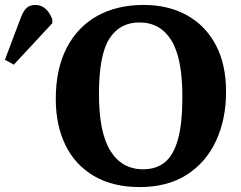

<svg xmlns="http://www.w3.org/2000/svg" viewBox="-183 -744 978 778"><path d="M383 14Q274 14 197.5 -31Q121 -76 82 -156.5Q43 -237 43 -343Q43 -464 87 -549.5Q131 -635 211 -679.5Q291 -724 399 -724Q499 -724 574 -682.5Q649 -641 691 -562.5Q733 -484 733 -372Q733 -261 692.5 -173.5Q652 -86 574 -36Q496 14 383 14ZM397 -58Q450 -58 485 -86.5Q520 -115 538 -179Q556 -243 556 -352Q556 -509 511 -581Q466 -653 382 -653Q302 -653 260 -587Q218 -521 218 -363Q218 -207 264.5 -132.5Q311 -58 397 -58ZM-127 -482 -163 -502 -100 -669Q-89 -699 -75.5 -711.5Q-62 -724 -40 -724Q6 -724 29 -666V-650Z"/></svg>

Font: Literata 36pt
Style: Bold
Weight: 700
Designer: Latin by Veronika Burian and Jose Scaglione. Greek by Irene Vlachou. Cyrillic by Vera Evstafieva.
Foundry: TypeTogether
Version: Version 3.002